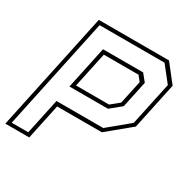

<svg xmlns="http://www.w3.org/2000/svg" viewBox="-171 -842 964 984"><g transform="rotate(30 311.0 -350.0)"><path d="M-12 0 137 -700H552.5L633.5 -597L575 -321.5L438.5 -209H174L129.5 0ZM14 -20.5H112L157 -231.5H434L556 -332.5L610.5 -587.5L538.5 -678.5H154ZM204 -350.5H399.5L448.5 -390.5L478 -528L454 -558.5H248.5ZM177.5 -329 231 -580.5H468.5L502.5 -538.5L469 -381L405.5 -329Z"/></g></svg>

Font: Tourney ExtraLight
Style: Italic
Weight: 250
Italic angle: -12°
Version: Version 1.015